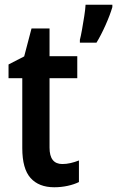

<svg xmlns="http://www.w3.org/2000/svg" viewBox="-20 -780 494 810"><path d="M243 -88Q260 -88 277.5 -92Q295 -96 313 -103V-12Q293 -2 265.5 4Q238 10 209 10Q144 10 109 -29Q74 -68 74 -155V-450H16V-508L82 -542L113 -660H189V-543H306V-450H189V-157Q189 -88 243 -88ZM454 -750Q444 -716 425 -673.5Q406 -631 387 -600H317V-612Q321 -627 326 -655Q331 -683 335.5 -712Q340 -741 341 -760H454Z"/></svg>

Font: Noto Sans Sinhala Condensed SemiBold
Style: Regular
Weight: 600
Width: 3
Designer: Jelle Bosma - Monotype Design Team
Foundry: Monotype Imaging Inc.
Version: Version 2.006; ttfautohint (v1.8.4.7-5d5b)